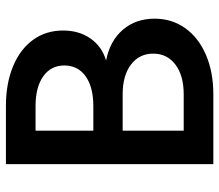

<svg xmlns="http://www.w3.org/2000/svg" viewBox="-66 -674 740 648"><g transform="rotate(-90 304.0 -350.0)"><path d="M525 -507Q525 -453 498 -414.5Q471 -376 424 -362Q490 -349 527.5 -305.5Q565 -262 565 -198Q565 -140 533 -95Q501 -50 443 -25Q385 0 310 0H74V-700H270Q346 -700 404 -676Q462 -652 493.5 -608.5Q525 -565 525 -507ZM447 -203Q447 -250 410 -278Q373 -306 310 -306H187V-100H310Q373 -100 410 -128Q447 -156 447 -203ZM407 -503Q407 -548 370.5 -574Q334 -600 270 -600H187V-405H270Q334 -405 370.5 -431Q407 -457 407 -503Z"/></g></svg>

Font: MedMera Sans Semibold
Style: Regular
Weight: 600
Designer: Kasper Nordkvist
Foundry: UNCUT.wtf
Version: Version 1.300